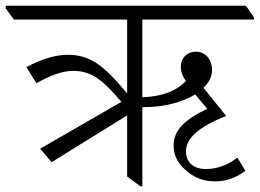

<svg xmlns="http://www.w3.org/2000/svg" viewBox="-53 -643 905 669"><path d="M127 -78 390 -241V-28L436 6H443V-270C447 -270 451 -270 456 -270C516 -270 581 -286 627 -314L669 -264C586 -224 552 -187 552 -136C552 -102 566 -75 592 -52C621 -25 654 -11 697 -11C735 -11 771 -24 802 -48L774 -94C744 -70 706 -54 664 -54C621 -54 595 -78 595 -115C595 -158 632 -198 735 -239L656 -337C675 -355 686 -376 686 -400C686 -434 664 -463 629 -463C599 -463 577 -441 577 -411C577 -391 585 -374 595 -361C565 -329 518 -307 443 -304V-575H832V-582L804 -623H-33V-614L-5 -575H390V-317C306 -420 258 -452 182 -452C137 -452 87 -435 39 -409L74 -353C120 -379 162 -396 202 -396C264 -396 303 -367 370 -288L87 -125Z"/></svg>

Font: Noto Serif Devanagari Light
Style: Regular
Weight: 300
Designer: Universal Thirst, Indian Type Foundry and the Monotype Design Team
Foundry: Monotype Imaging Inc.
Version: Version 2.004